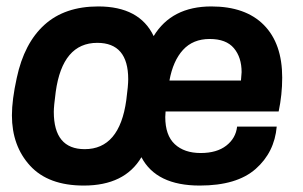

<svg xmlns="http://www.w3.org/2000/svg" viewBox="-20 -563 942 596"><path d="M600 13Q465 13 419 -75Q367 13 240 13Q130 13 73.5 -48.5Q17 -110 17 -205Q17 -253 32 -321Q55 -429 118 -486Q181 -543 285 -543Q413 -543 457 -451Q513 -543 636 -543Q742 -543 799 -485.5Q856 -428 856 -322Q856 -269 845 -217H494L493 -200Q493 -143 522.5 -115.5Q552 -88 603 -88Q653 -88 682.5 -111Q712 -134 716 -170H839Q832 -90 773.5 -38.5Q715 13 600 13ZM243 -100Q351 -100 372 -252Q378 -297 378 -317Q378 -430 282 -430Q174 -430 153 -278Q147 -233 147 -216Q147 -100 243 -100ZM728 -313 730 -339Q730 -385 706 -413.5Q682 -442 631 -442Q579 -442 548 -408Q517 -374 506 -313Z"/></svg>

Font: Tanohe Sans SemiBold
Style: Italic
Weight: 600
Designer: Village Type and Design LLC & Cristiano Sobral
Foundry: Cooper Hewitt Smithsonian Design Museum
Version: Version 1.00;September 29, 2021;FontCreator 13.0.0.2655 64-b